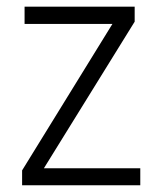

<svg xmlns="http://www.w3.org/2000/svg" viewBox="-20 -548 470 568"><path d="M109.9 -50.3H395V0H45.4V-43.9L312.5 -477.1H52.7V-528.3H378.4V-483.9Z"/></svg>

Font: Roboto Condensed Light
Style: Regular
Weight: 300
Designer: Google
Version: Version 2.134; 2016